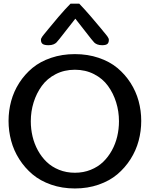

<svg xmlns="http://www.w3.org/2000/svg" viewBox="-20 -1041 838 1074"><path d="M374.5 -1020.5H423.3Q451.2 -991.7 491.2 -945.3Q531.2 -898.9 546.4 -879.9Q552.2 -872.6 559.8 -863.3Q567.4 -854 571.8 -848.9Q576.2 -843.8 580.6 -837.6Q585 -831.5 586.9 -826.9Q588.9 -822.3 588.9 -817.9Q588.9 -802.2 580.6 -795.2Q572.3 -788.1 551.3 -788.1Q535.2 -788.1 523.9 -792.7Q512.7 -797.4 507.1 -803.2Q501.5 -809.1 489.7 -823.7L401.4 -936.5L313 -823.7Q301.3 -809.1 295.7 -803.2Q290 -797.4 278.8 -792.7Q267.6 -788.1 251.5 -788.1Q228 -788.1 218.5 -795.2Q209 -802.2 209 -817.9Q209 -822.3 210.9 -826.9Q212.9 -831.5 217.3 -837.6Q221.7 -843.8 226.1 -848.9Q230.5 -854 238 -863.3Q245.6 -872.6 251.5 -879.9Q267.6 -900.4 306.9 -946.3Q346.2 -992.2 374.5 -1020.5ZM531.7 -8.1Q470.7 13.2 398.9 13.2Q327.1 13.2 266.1 -8.1Q205.1 -29.3 161.9 -65.7Q118.7 -102.1 87.9 -150.4Q57.1 -198.7 42.5 -253.2Q27.8 -307.6 27.8 -364.7Q27.8 -421.9 42.5 -475.8Q57.1 -529.8 87.6 -577.4Q118.2 -625 161.4 -660.9Q204.6 -696.8 265.9 -717.5Q327.1 -738.3 398.9 -738.3Q470.7 -738.3 532 -717.5Q593.3 -696.8 636.5 -660.9Q679.7 -625 710.2 -577.4Q740.7 -529.8 755.4 -475.8Q770 -421.9 770 -364.7Q770 -307.6 755.4 -253.2Q740.7 -198.7 710 -150.4Q679.2 -102.1 636 -65.7Q592.8 -29.3 531.7 -8.1ZM645.5 -362.8Q645.5 -418 629.6 -468.8Q613.8 -519.5 584 -560.5Q554.2 -601.6 506.1 -626.2Q458 -650.9 398.9 -650.9Q339.8 -650.9 291.7 -626.2Q243.7 -601.6 213.9 -560.5Q184.1 -519.5 168.2 -468.8Q152.3 -418 152.3 -362.8Q152.3 -318.8 162.1 -277.6Q171.9 -236.3 192.1 -199.5Q212.4 -162.6 241.2 -135Q270 -107.4 310.5 -91.1Q351.1 -74.7 398.9 -74.7Q446.8 -74.7 487.3 -91.1Q527.8 -107.4 556.6 -135Q585.4 -162.6 605.7 -199.5Q626 -236.3 635.7 -277.6Q645.5 -318.8 645.5 -362.8Z"/></svg>

Font: Coustard
Style: Regular
Weight: 400
Foundry: vernon adams
Version: Version 1.001